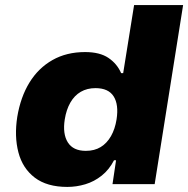

<svg xmlns="http://www.w3.org/2000/svg" viewBox="-20 -725 741 756"><path d="M245 11Q165 11 117 -25.5Q69 -62 52.5 -125Q36 -188 48 -265Q61 -343 96 -400Q131 -457 186.5 -488.5Q242 -520 315 -520Q373 -520 407 -497Q441 -474 457 -437H465L508 -705H701L589 0H423L437 -94H429Q410 -57 380.5 -33.5Q351 -10 316 0.5Q281 11 245 11ZM318 -131Q352 -131 376.5 -146Q401 -161 417 -189Q433 -217 439 -255Q448 -313 427.5 -345.5Q407 -378 356 -378Q323 -378 298 -363.5Q273 -349 257 -321Q241 -293 235 -255Q226 -198 247 -164.5Q268 -131 318 -131Z"/></svg>

Font: Nunito Sans 6pt Black
Style: Italic
Weight: 900
Italic angle: -9°
Version: Version 3.101;gftools[0.9.27]